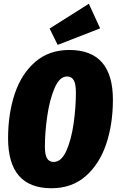

<svg xmlns="http://www.w3.org/2000/svg" viewBox="-20 -982 621 1022"><path d="M581 -451Q581 -321 545 -214.5Q509 -108 435.5 -44Q362 20 254 20Q23 20 23 -246Q23 -376 58.5 -482.5Q94 -589 167.5 -652.5Q241 -716 349 -716Q581 -716 581 -451ZM219 -202Q219 -158 230.5 -139Q242 -120 266 -120Q307 -120 333.5 -180Q360 -240 372 -325.5Q384 -411 384 -489Q384 -535 372.5 -555Q361 -575 337 -575Q297 -575 270.5 -513Q244 -451 231.5 -364Q219 -277 219 -202ZM453 -962 513 -831 287 -743 244 -830Z"/></svg>

Font: Fira Sans Extra Condensed Black
Style: Italic
Weight: 900
Width: 3
Italic angle: -8°
Designer: Carrois Corporate & Edenspiekermann AG
Foundry: Carrois Corporate GbR & Edenspiekermann AG
Version: Version 4.203